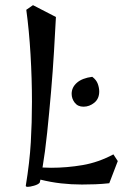

<svg xmlns="http://www.w3.org/2000/svg" viewBox="-20 -697 477 745"><path d="M88 28Q80 28 80 24Q95 -67 99.5 -144.5Q104 -222 104 -302Q104 -391 98.5 -485Q93 -579 82 -659L108 -677L197 -631Q194 -573 189.5 -497Q185 -421 178 -340Q171 -259 163 -182.5Q155 -106 145 -47Q153 -47 161.5 -46.5Q170 -46 178 -46Q240 -46 301 -56.5Q362 -67 420 -98L437 -72L404 14Q376 17 350 18Q324 19 298 19Q257 19 217 14.5Q177 10 137 0L134 12Q128 19 112 23.5Q96 28 88 28ZM304 -283Q282 -283 270 -298.5Q258 -314 258 -333Q258 -358 278.5 -376Q299 -394 338 -399Q354 -387 359.5 -371.5Q365 -356 365 -342Q365 -314 346 -298.5Q327 -283 304 -283Z"/></svg>

Font: Julee
Style: Regular
Weight: 400
Designer: Julian Tunni
Foundry: Julian Tunni
Version: Version 1.002; ttfautohint (v1.8.4.7-5d5b);gftools[0.9.23]